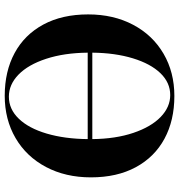

<svg xmlns="http://www.w3.org/2000/svg" viewBox="8 -770 776 833"><g transform="rotate(90 396.5 -354.0)"><path d="M750 -360Q750 -250 705 -165Q660 -80 579.5 -33Q499 14 396 14Q290 14 210.5 -29Q131 -72 87 -153.5Q43 -235 43 -348Q43 -458 88 -543Q133 -628 213.5 -675Q294 -722 397 -722Q503 -722 582.5 -679Q662 -636 706 -554.5Q750 -473 750 -360ZM209 -366H584Q583 -467 557 -544Q531 -621 488 -662.5Q445 -704 393 -704Q339 -704 298 -661.5Q257 -619 233.5 -542Q210 -465 209 -366ZM584 -346H209Q210 -244 235.5 -166Q261 -88 304 -46Q347 -4 400 -4Q454 -4 495.5 -47Q537 -90 560 -168Q583 -246 584 -346Z"/></g></svg>

Font: Playfair Display SC
Style: Bold
Weight: 700
Designer: Claus Eggers Sørensen
Foundry: Claus Eggers Sørensen
Version: Version 1.200; ttfautohint (v1.6)